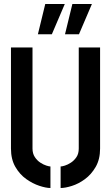

<svg xmlns="http://www.w3.org/2000/svg" viewBox="-20 -938 557 963"><path d="M306 -766 343 -918H441L376 -766ZM170 -766 207 -918H305L240 -766ZM233 5Q211 5 177.5 -6Q144 -17 111.5 -40Q79 -63 57 -101Q35 -139 35 -193V-700H143V-193Q143 -168 154.5 -150.5Q166 -133 182 -122.5Q198 -112 212.5 -107.5Q227 -103 233 -103ZM284 5V-103Q291 -103 305.5 -107.5Q320 -112 336 -122.5Q352 -133 363.5 -150Q375 -167 375 -193V-700H482V-193Q482 -139 460 -101Q438 -63 406 -39.5Q374 -16 340.5 -5.5Q307 5 284 5Z"/></svg>

Font: Stick No Bills SemiBold
Style: Regular
Weight: 600
Designer: Kosala Senevirathne, Siva Puranthara, Lasantha Premarathna, Tharique Azeez
Foundry: mooniak
Version: Version 2.000